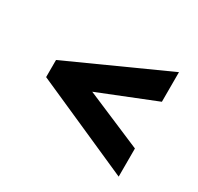

<svg xmlns="http://www.w3.org/2000/svg" viewBox="-90 -504 592 573"><g transform="rotate(30 206.5 -218.0)"><path d="M377 -135V-38L41 -187V-246L377 -398V-296L182 -218Z"/></g></svg>

Font: Genos ExtraBold
Style: Regular
Weight: 800
Designer: Robert E. Leuschke
Foundry: Robert E. Leuschke
Version: Version 1.010